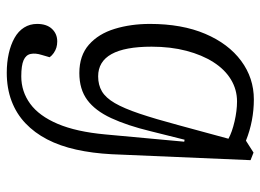

<svg xmlns="http://www.w3.org/2000/svg" viewBox="-124 -436 789 582"><g transform="rotate(90 271.0 -144.5)"><path d="M409 -308 403 -309 377 -205Q360 -135 337.5 -86.5Q315 -38 282.5 -14Q250 10 201 10Q148 10 115 -19Q82 -48 67 -97Q52 -146 52 -204Q52 -301 82 -371.5Q112 -442 164 -480.5Q216 -519 281 -519Q313 -519 344.5 -513Q376 -507 406 -495L442 -518L465 -509L447 -88Q444 -30 433 19.5Q422 69 402 107.5Q382 146 353 173.5Q324 201 285.5 215.5Q247 230 200 230Q169 230 142 224Q115 218 94.5 206.5Q74 195 63 177.5Q52 160 52 138Q52 109 67 93Q82 77 105 77Q115 77 123.5 79.5Q132 82 140 87.5Q148 93 153 100L146 124Q140 143 143 157.5Q146 172 162 179Q178 186 211 186Q257 186 294 159Q331 132 355 75.5Q379 19 387 -69ZM211 -47Q237 -47 256.5 -58.5Q276 -70 292 -97.5Q308 -125 324 -172.5Q340 -220 359 -291L400 -442Q380 -453 347.5 -460.5Q315 -468 287 -468Q251 -468 220.5 -449.5Q190 -431 168 -396.5Q146 -362 133.5 -314.5Q121 -267 121 -209Q121 -128 143.5 -87.5Q166 -47 211 -47Z"/></g></svg>

Font: Literata Light
Style: Italic
Weight: 300
Italic angle: -2°
Designer: Latin by Veronika Burian and Jose Scaglione. Greek by Irene Vlachou. Cyrillic by Vera Evstafieva
Foundry: TypeTogether
Version: Version 3.103;gftools[0.9.29]